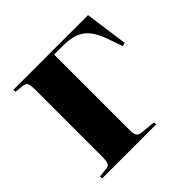

<svg xmlns="http://www.w3.org/2000/svg" viewBox="-135 -655 793 793"><g transform="rotate(-45 261.5 -259.0)"><path d="M38.1 0V-12.2L77.1 -16.1Q91.8 -17.6 96.9 -26.9Q102.1 -36.1 102.1 -62V-457Q102.1 -482.9 96.9 -491.7Q91.8 -500.5 77.1 -502L38.1 -505.9V-518.1H474.1L500 -330.1L484.9 -326.2L461.9 -392.1Q440.4 -453.6 406.7 -477.8Q373 -502 313 -502H259.8V-60.1Q259.8 -39.1 265.6 -29.8Q271.5 -20.5 286.1 -19L354 -12.2V0Z"/></g></svg>

Font: Display Regular
Style: Bold
Weight: 700
Designer: Latin by Veronika Burian and Jose Scaglione. Greek by Irene Vlachou. Cyrillic by Vera Evstafieva.
Foundry: TypeTogether
Version: Version 3.002